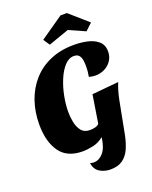

<svg xmlns="http://www.w3.org/2000/svg" viewBox="-194 -1001 1029 1303"><g transform="rotate(-20 320.0 -349.5)"><path d="M237 20Q125 20 73 -54Q21 -128 21 -251Q21 -342 48 -420Q75 -498 127 -556.5Q179 -615 254.5 -647.5Q330 -680 427 -680Q475 -680 521.5 -670Q568 -660 599 -633.5Q630 -607 630 -559Q630 -522 611 -493.5Q592 -465 561 -449.5Q530 -434 494 -434Q470 -434 448 -441Q451 -457 453 -475.5Q455 -494 455 -519Q455 -535 452.5 -556Q450 -577 438.5 -593Q427 -609 400 -609Q363 -609 332.5 -575.5Q302 -542 280 -489Q258 -436 246.5 -376.5Q235 -317 235 -264Q235 -229 242.5 -190.5Q250 -152 271 -125.5Q292 -99 334 -99Q350 -99 369.5 -103.5Q389 -108 399 -120L431 -322L623 -340Q602 -289 589 -224.5Q576 -160 564 -95Q554 -38 543 15Q532 68 513.5 109.5Q495 151 461.5 175.5Q428 200 373 200Q331 200 297 180Q263 160 255 112Q268 116 283 116Q320 116 350 82Q380 48 390 -27Q354 2 313 11Q272 20 237 20ZM274 -737 243 -783 410 -899H456L588 -783L539 -737L422 -789Z"/></g></svg>

Font: Sansita Swashed ExtraBold
Style: Regular
Weight: 800
Designer: Pablo Cosgaya
Foundry: Omnibus-Type
Version: Version 1.003; ttfautohint (v1.8.3)